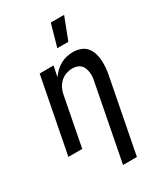

<svg xmlns="http://www.w3.org/2000/svg" viewBox="-234 -865 1019 1175"><g transform="rotate(-30 275.0 -278.0)"><path d="M275 210 377 -316Q381 -333 382.5 -349.5Q384 -366 382 -382Q380 -398 374.5 -412.5Q369 -427 358 -437.5Q347 -448 332 -452.5Q317 -457 300 -457Q279 -457 257 -449.5Q235 -442 217.5 -426Q200 -410 189.5 -389Q179 -368 175 -347L108 0H10L113 -530H211L196 -455Q209 -475 227 -492Q245 -509 266 -520.5Q287 -532 309.5 -537Q332 -542 354 -542Q382 -542 407 -533Q432 -524 448 -505Q464 -486 472 -461Q480 -436 481.5 -409.5Q483 -383 480.5 -355.5Q478 -328 472 -300L373 210ZM284 -610 328 -766H422L362 -610Z"/></g></svg>

Font: Lode Dark Term
Style: Bold Italic
Weight: 700
Italic angle: -11°
Monospace: yes
Designer: Belleve Invis
Foundry: Belleve Invis
Version: Version 29.2.0